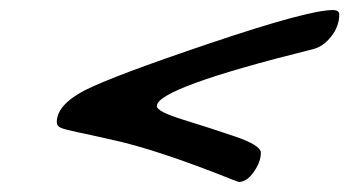

<svg xmlns="http://www.w3.org/2000/svg" viewBox="-20 -481 695 382"><path d="M642 -461Q655 -461 655 -452Q655 -429 639 -408.5Q623 -388 602 -383Q292 -306 292 -270Q292 -259 344 -243Q396 -227 447.5 -209.5Q499 -192 499 -177Q499 -159 485 -139Q471 -119 455 -119L444 -123Q289 -185 198 -204Q163 -212 136.5 -217.5Q110 -223 101.5 -226.5Q93 -230 93 -238Q93 -272 148 -301Q205 -330 399.5 -395.5Q594 -461 642 -461Z"/></svg>

Font: Condiment
Style: Regular
Weight: 400
Designer: Angel Koziupa, Alejandro Paul
Foundry: Angel Koziupa, Alejandro Paul
Version: Version 1.001